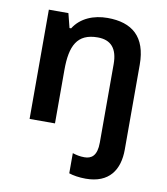

<svg xmlns="http://www.w3.org/2000/svg" viewBox="-87 -676 816 938"><g transform="rotate(10 321.0 -207.0)"><path d="M401 189C518 189 565 116 565 16V-405C565 -544 493 -603 371 -603C303 -603 239 -578 204 -522H196L178 -593H81V-51H207V-316C207 -436 238 -501 340 -501C406 -501 439 -463 439 -386V3C439 69 412 87 377 87C354 87 337 83 318 77V177C338 184 369 189 401 189Z"/></g></svg>

Font: Noto Sans Tamil UI SemiBold
Style: Regular
Weight: 600
Designer: Jelle Bosma - Monotype Design Team
Foundry: Monotype Imaging Inc.
Version: Version 2.004